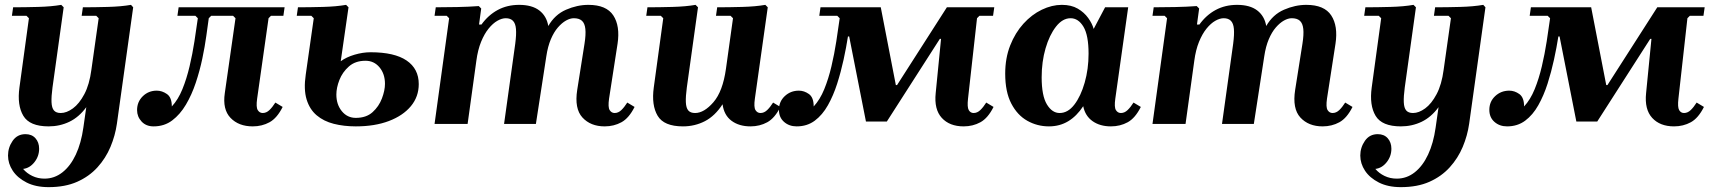

<svg xmlns="http://www.w3.org/2000/svg" viewBox="-20 -510 7050 790"><path d="M180 260Q127 260 89.5 241Q52 222 32.5 192.5Q13 163 13 130Q13 97 32 69.5Q51 42 85 42Q111 42 126 59Q141 76 141 102Q141 133 121.5 157.5Q102 182 75 185Q90 203 113 214Q136 225 163 225Q204 225 237 199Q270 173 292 126Q314 79 323 15L335 -69Q305 -28 265.5 -9Q226 10 180 10Q102 10 76 -33.5Q50 -77 60 -150L99 -435L89 -445H29L34 -480Q81 -480 136.5 -481.5Q192 -483 232 -490L242 -480L196 -150Q191 -113 192 -89.5Q193 -66 202 -55.5Q211 -45 230 -45Q254 -45 280 -64Q306 -83 327 -122.5Q348 -162 356 -223L386 -435L376 -445H316L321 -480Q368 -480 423.5 -481.5Q479 -483 519 -490L528 -480L461 -1Q454 48 434.5 94.5Q415 141 381 178.5Q347 216 297.5 238Q248 260 180 260Z M612 10Q581 10 562.5 -10Q544 -30 544 -57Q544 -91 567.5 -114Q591 -137 625 -137Q647 -137 667 -123Q687 -109 687 -72Q713 -100 730.5 -143Q748 -186 760 -237Q772 -288 780 -339.5Q788 -391 794 -435L784 -445H710L715 -480H1151L1146 -445H1095L1085 -435L1038 -104Q1033 -69 1040.5 -57Q1048 -45 1061 -45Q1076 -45 1088.5 -57Q1101 -69 1113 -88L1143 -70Q1120 -24 1089 -7Q1058 10 1020 10Q962 10 928.5 -25Q895 -60 905 -127L949 -435L939 -445H849L839 -435Q835 -407 829 -363Q823 -319 812.5 -269Q802 -219 785.5 -169.5Q769 -120 745 -79.5Q721 -39 688.5 -14.5Q656 10 612 10Z M1444 10Q1395 10 1353.5 -0.5Q1312 -11 1283 -35.5Q1254 -60 1241.5 -101Q1229 -142 1238 -203L1271 -435L1261 -445H1201L1206 -480Q1253 -480 1308.5 -481.5Q1364 -483 1404 -490L1414 -480L1382 -258Q1405 -275 1439 -285Q1473 -295 1505 -295Q1603 -295 1653 -261Q1703 -227 1703 -164Q1703 -112 1670.5 -73Q1638 -34 1580 -12Q1522 10 1444 10ZM1444 -25Q1487 -25 1513 -48.5Q1539 -72 1551.5 -105Q1564 -138 1564 -165Q1564 -206 1541.5 -233Q1519 -260 1484 -260Q1442 -260 1415.5 -236.5Q1389 -213 1376.5 -181Q1364 -149 1364 -121Q1364 -80 1386.5 -52.5Q1409 -25 1444 -25Z M2561 -88 2591 -70Q2568 -24 2537 -7Q2506 10 2468 10Q2410 10 2376.5 -26.5Q2343 -63 2355 -140L2385 -330Q2391 -368 2388.5 -391Q2386 -414 2374.5 -424.5Q2363 -435 2341 -435Q2326 -435 2309 -425.5Q2292 -416 2275.5 -397Q2259 -378 2246.5 -348.5Q2234 -319 2228 -279L2185 0H2054L2100 -330Q2105 -368 2103 -391Q2101 -414 2090.5 -424.5Q2080 -435 2061 -435Q2045 -435 2026.5 -424.5Q2008 -414 1990.5 -392.5Q1973 -371 1959.5 -338Q1946 -305 1940 -260L1904 0H1768L1828 -435L1818 -445H1768L1773 -480Q1812 -480 1861 -481Q1910 -482 1950 -485L1960 -475L1951 -409H1961Q1989 -448 2028 -469Q2067 -490 2116 -490Q2169 -490 2199 -467Q2229 -444 2236 -403Q2263 -450 2309 -470Q2355 -490 2401 -490Q2475 -490 2503.5 -446.5Q2532 -403 2521 -330L2486 -104Q2481 -69 2488.5 -57Q2496 -45 2509 -45Q2524 -45 2536.5 -57Q2549 -69 2561 -88Z M3161 -88 3191 -70Q3168 -24 3137 -7Q3106 10 3068 10Q3021 10 2990 -13Q2959 -36 2953 -81Q2922 -33 2880.5 -11.5Q2839 10 2790 10Q2712 10 2686 -33.5Q2660 -77 2670 -150L2709 -435L2699 -445H2639L2644 -480Q2691 -480 2746.5 -481.5Q2802 -483 2842 -490L2852 -480L2806 -150Q2801 -113 2802 -89.5Q2803 -66 2812 -55.5Q2821 -45 2840 -45Q2877 -45 2915.5 -89.5Q2954 -134 2967 -227L2996 -435L2986 -445H2926L2931 -480Q2978 -480 3033.5 -481.5Q3089 -483 3129 -490L3139 -480L3086 -104Q3081 -69 3088.5 -57Q3096 -45 3109 -45Q3124 -45 3136.5 -57Q3149 -69 3161 -88Z M3258 10Q3227 10 3206 -8.5Q3185 -27 3185 -58Q3185 -92 3209 -114.5Q3233 -137 3267 -137Q3289 -137 3308.5 -123Q3328 -109 3328 -72Q3354 -100 3371.5 -143Q3389 -186 3401 -237Q3413 -288 3421 -339.5Q3429 -391 3435 -435L3425 -445H3351L3356 -480H3604L3666 -160H3671L3876 -480H4071L4066 -445H4010L4000 -435L3963 -104Q3959 -69 3966 -57Q3973 -45 3986 -45Q4001 -45 4013.5 -57Q4026 -69 4038 -88L4068 -70Q4045 -24 4014 -7Q3983 10 3945 10Q3887 10 3855 -25Q3823 -60 3830 -127L3852 -350H3847L3629 -10H3543L3474 -360H3469Q3462 -315 3451 -264.5Q3440 -214 3424.5 -165.5Q3409 -117 3386.5 -77Q3364 -37 3332.5 -13.5Q3301 10 3258 10Z M4116 -207Q4116 -271 4136.5 -323Q4157 -375 4191 -412.5Q4225 -450 4266.5 -470Q4308 -490 4349 -490Q4388 -490 4414.5 -474.5Q4441 -459 4457.5 -436Q4474 -413 4480 -391L4527 -480H4622L4569 -104Q4564 -69 4571.5 -57Q4579 -45 4592 -45Q4607 -45 4619.5 -57Q4632 -69 4644 -88L4674 -70Q4651 -24 4620 -7Q4589 10 4551 10Q4506 10 4475.5 -11.5Q4445 -33 4437 -73Q4410 -32 4375 -11Q4340 10 4296 10Q4248 10 4207 -13Q4166 -36 4141 -84Q4116 -132 4116 -207ZM4266 -192Q4266 -116 4287.5 -80.5Q4309 -45 4340 -45Q4374 -45 4400.5 -79.5Q4427 -114 4443 -170Q4459 -226 4459 -289Q4459 -365 4438 -400Q4417 -435 4385 -435Q4352 -435 4325 -400.5Q4298 -366 4282 -311Q4266 -256 4266 -192Z M5515 -88 5545 -70Q5522 -24 5491 -7Q5460 10 5422 10Q5364 10 5330.5 -26.5Q5297 -63 5309 -140L5339 -330Q5345 -368 5342.5 -391Q5340 -414 5328.5 -424.5Q5317 -435 5295 -435Q5280 -435 5263 -425.5Q5246 -416 5229.5 -397Q5213 -378 5200.5 -348.5Q5188 -319 5182 -279L5139 0H5008L5054 -330Q5059 -368 5057 -391Q5055 -414 5044.5 -424.5Q5034 -435 5015 -435Q4999 -435 4980.5 -424.5Q4962 -414 4944.5 -392.5Q4927 -371 4913.5 -338Q4900 -305 4894 -260L4858 0H4722L4782 -435L4772 -445H4722L4727 -480Q4766 -480 4815 -481Q4864 -482 4904 -485L4914 -475L4905 -409H4915Q4943 -448 4982 -469Q5021 -490 5070 -490Q5123 -490 5153 -467Q5183 -444 5190 -403Q5217 -450 5263 -470Q5309 -490 5355 -490Q5429 -490 5457.5 -446.5Q5486 -403 5475 -330L5440 -104Q5435 -69 5442.5 -57Q5450 -45 5463 -45Q5478 -45 5490.5 -57Q5503 -69 5515 -88Z M5744 260Q5691 260 5653.5 241Q5616 222 5596.5 192.5Q5577 163 5577 130Q5577 97 5596 69.5Q5615 42 5649 42Q5675 42 5690 59Q5705 76 5705 102Q5705 133 5685.5 157.5Q5666 182 5639 185Q5654 203 5677 214Q5700 225 5727 225Q5768 225 5801 199Q5834 173 5856 126Q5878 79 5887 15L5899 -69Q5869 -28 5829.5 -9Q5790 10 5744 10Q5666 10 5640 -33.5Q5614 -77 5624 -150L5663 -435L5653 -445H5593L5598 -480Q5645 -480 5700.5 -481.5Q5756 -483 5796 -490L5806 -480L5760 -150Q5755 -113 5756 -89.5Q5757 -66 5766 -55.5Q5775 -45 5794 -45Q5818 -45 5844 -64Q5870 -83 5891 -122.5Q5912 -162 5920 -223L5950 -435L5940 -445H5880L5885 -480Q5932 -480 5987.5 -481.5Q6043 -483 6083 -490L6092 -480L6025 -1Q6018 48 5998.5 94.5Q5979 141 5945 178.5Q5911 216 5861.5 238Q5812 260 5744 260Z M6181 10Q6150 10 6129 -8.5Q6108 -27 6108 -58Q6108 -92 6132 -114.5Q6156 -137 6190 -137Q6212 -137 6231.5 -123Q6251 -109 6251 -72Q6277 -100 6294.5 -143Q6312 -186 6324 -237Q6336 -288 6344 -339.5Q6352 -391 6358 -435L6348 -445H6274L6279 -480H6527L6589 -160H6594L6799 -480H6994L6989 -445H6933L6923 -435L6886 -104Q6882 -69 6889 -57Q6896 -45 6909 -45Q6924 -45 6936.5 -57Q6949 -69 6961 -88L6991 -70Q6968 -24 6937 -7Q6906 10 6868 10Q6810 10 6778 -25Q6746 -60 6753 -127L6775 -350H6770L6552 -10H6466L6397 -360H6392Q6385 -315 6374 -264.5Q6363 -214 6347.5 -165.5Q6332 -117 6309.5 -77Q6287 -37 6255.5 -13.5Q6224 10 6181 10Z"/></svg>

Font: Brygada 1918
Style: Italic
Weight: 400
Italic angle: -8°
Designer: Mateusz Machalski | Borys Kosmynka | Przemek Hoffer
Foundry: NIEPODLEGLA 2018
Version: Version 3.006